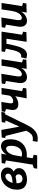

<svg xmlns="http://www.w3.org/2000/svg" viewBox="1625 -2212 829 4119"><g transform="rotate(-90 2039.5 -152.5)"><path d="M248 12Q148 12 89 -38.5Q30 -89 30 -203Q30 -276 53.5 -338Q77 -400 119 -447Q161 -494 217 -520.5Q273 -547 337 -547Q415 -547 460.5 -508.5Q506 -470 506 -408Q506 -323 418 -273Q453 -256 473 -227.5Q493 -199 492 -159Q492 -107 459 -68.5Q426 -30 370.5 -9Q315 12 248 12ZM317 -451Q275 -451 234 -408.5Q193 -366 176 -296Q272 -301 323 -323.5Q374 -346 374 -393Q374 -418 360 -434.5Q346 -451 317 -451ZM359 -168Q359 -191 347.5 -208Q336 -225 313 -233Q249 -217 167 -212Q168 -142 193 -113.5Q218 -85 262 -85Q308 -85 333.5 -109.5Q359 -134 359 -168Z M480 230 492 157 567 135 657 -439 588 -458 600 -531 803 -538 780 -425Q817 -485 867 -515.5Q917 -546 966 -546Q1005 -546 1038 -526Q1071 -506 1091 -461Q1111 -416 1111 -342Q1111 -225 1062 -143Q1013 -61 926 -21.5Q839 18 724 6L704 133L779 157L767 230ZM761 -222 741 -102Q812 -84 863.5 -109Q915 -134 943 -191.5Q971 -249 971 -327Q971 -385 953.5 -410.5Q936 -436 908 -436Q880 -436 850 -411.5Q820 -387 796 -339Q772 -291 761 -222Z M1056 235 1074 134Q1087 136 1099 137Q1111 138 1122 138Q1182 138 1219 104.5Q1256 71 1295 -2L1184 -445L1138 -457L1149 -530L1311 -539L1382 -151L1514 -445L1467 -457L1478 -530L1697 -539L1686 -466L1644 -452L1425 -2Q1409 31 1385 72.5Q1361 114 1326 152.5Q1291 191 1241.5 216.5Q1192 242 1123 242Q1091 242 1056 235Z M1990 5 2035 -240Q1998 -207 1952.5 -190.5Q1907 -174 1863 -174Q1809 -174 1781 -195.5Q1753 -217 1744.5 -250Q1736 -283 1741 -317L1759 -437L1699 -458L1710 -531L1912 -538L1884 -361Q1882 -345 1882 -327Q1882 -309 1892.5 -296.5Q1903 -284 1931 -284Q1956 -284 1982 -296Q2008 -308 2027.5 -330Q2047 -352 2051 -383L2075 -534H2213L2143 -94L2213 -73L2202 -1Z M2445 12Q2376 13 2341.5 -37.5Q2307 -88 2320 -172L2362 -438L2296 -458L2307 -531L2516 -538L2462 -205Q2454 -157 2464 -127.5Q2474 -98 2507 -98Q2535 -98 2565 -120.5Q2595 -143 2619 -189Q2643 -235 2655 -307L2690 -534H2828L2759 -94L2828 -73L2816 -1L2621 5L2641 -111Q2601 -47 2548 -17.5Q2495 12 2445 12Z M2843 -2 2870 -114Q2884 -112 2894 -112Q2943 -112 2972 -154Q3001 -196 3019 -270Q3037 -344 3055 -440L2985 -462L2996 -534H3421L3354 -93L3419 -73L3408 0L3202 4L3268 -429H3160Q3134 -289 3105 -190.5Q3076 -92 3033 -40Q2990 12 2922 12Q2886 12 2843 -2Z M3653 12Q3584 13 3549.5 -37.5Q3515 -88 3528 -172L3570 -438L3504 -458L3515 -531L3724 -538L3670 -205Q3662 -157 3672 -127.5Q3682 -98 3715 -98Q3743 -98 3773 -120.5Q3803 -143 3827 -189Q3851 -235 3863 -307L3898 -534H4036L3967 -94L4036 -73L4024 -1L3829 5L3849 -111Q3809 -47 3756 -17.5Q3703 12 3653 12Z"/></g></svg>

Font: Bitter
Style: Bold Italic
Weight: 700
Italic angle: -9°
Designer: Sol Matas, and Bitter project Authors
Foundry: Sol Matas
Version: Version 2.001